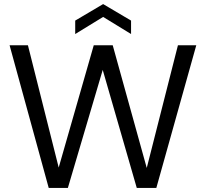

<svg xmlns="http://www.w3.org/2000/svg" viewBox="-20 -922 1009 942"><path d="M219 0 27 -700H117L268 -100L440 -700H533L700 -98L853 -700H943L747 0H651L484 -579L313 0ZM349 -755V-821L486 -902L623 -821V-755L486 -839Z"/></svg>

Font: DM Sans 12pt
Style: Regular
Weight: 400
Version: Version 4.004;gftools[0.9.30]